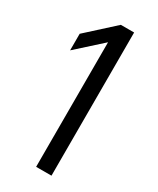

<svg xmlns="http://www.w3.org/2000/svg" viewBox="-182 -757 669 813"><g transform="rotate(30 152.5 -350.0)"><path d="M145 0H220V-700H155L23 -580V-499L145 -609Z"/></g></svg>

Font: Absans
Style: Regular
Weight: 400
Designer: Valerio Monopoli
Version: Version 1.200;Glyphs 3.2 (3217)